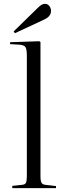

<svg xmlns="http://www.w3.org/2000/svg" viewBox="-20 -981 344 1001"><path d="M44 0V-12L92 -17Q110 -18 115 -27.5Q120 -37 120 -64V-689Q120 -724 113 -735Q106 -746 82 -748L32 -751L33 -761L185 -766L191 -762V-62Q191 -38 196.5 -28Q202 -18 220 -17L272 -11V0ZM58 -808 51 -817 175 -938Q188 -951 196.5 -956Q205 -961 214 -961Q229 -961 237.5 -949.5Q246 -938 246 -924Q246 -895 210 -879Z"/></svg>

Font: Literata 72pt Light
Style: Regular
Weight: 300
Designer: Latin by Veronika Burian and Jose Scaglione. Greek by Irene Vlachou. Cyrillic by Vera Evstafieva.
Foundry: TypeTogether
Version: Version 3.002